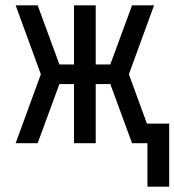

<svg xmlns="http://www.w3.org/2000/svg" viewBox="-20 -540 658 724"><path d="M618 164H536V0H478L396 -223H341V0H259V-223H204L122 0H39L134 -260L39 -520H122L204 -297H259V-520H341V-297H396L478 -520H561L466 -260L534 -74H618Z"/></svg>

Font: Zed Mono Extended
Style: Regular
Weight: 400
Width: 7
Monospace: yes
Designer: Belleve Invis
Foundry: Belleve Invis
Version: Version 1.0.0; ttfautohint (v1.8.4)